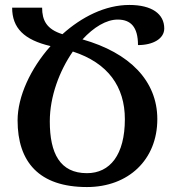

<svg xmlns="http://www.w3.org/2000/svg" viewBox="-20 -745 706 775"><path d="M615 -264C615 -419 503 -532 313 -586C358 -635 409 -666 455 -666C507 -666 537 -637 537 -563C598 -563 643 -589 643 -630C643 -689 593 -725 502 -725C405 -725 310 -677 232 -607C168 -627 150 -663 150 -714H29C29 -632 77 -584 184 -559C103 -468 51 -355 51 -259C51 -92 137 10 331 10C498 10 615 -100 615 -264ZM181 -255C181 -356 220 -459 274 -537C416 -491 484 -395 484 -264C484 -120 424 -46 331 -46C222 -46 181 -126 181 -255Z"/></svg>

Font: Noto Serif Armenian SemiCondensed SemiBold
Style: Regular
Weight: 600
Width: 4
Designer: Monotype Design Team
Foundry: Monotype Imaging Inc.
Version: Version 2.008